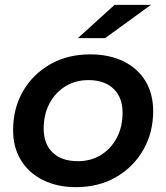

<svg xmlns="http://www.w3.org/2000/svg" viewBox="-20 -764 685 791"><path d="M293 7Q215 7 156.5 -22.5Q98 -52 66 -104.5Q34 -157 34 -228Q34 -318 75 -388.5Q116 -459 187.5 -499.5Q259 -540 351 -540Q430 -540 488.5 -511.5Q547 -483 579 -430.5Q611 -378 611 -306Q611 -217 570 -146Q529 -75 457.5 -34Q386 7 293 7ZM301 -100Q355 -100 396 -125.5Q437 -151 461 -196Q485 -241 485 -300Q485 -362 448 -398Q411 -434 344 -434Q291 -434 249.5 -408.5Q208 -383 184 -338Q160 -293 160 -234Q160 -171 197 -135.5Q234 -100 301 -100ZM301 -607 452 -744H602L413 -607Z"/></svg>

Font: MOST Montserrat SemiBold
Style: Italic
Weight: 600
Italic angle: -11.3°
Designer: Julieta Ulanovsky
Foundry: Julieta Ulanovsky
Version: Version 8.000;March 11, 2024;FontCreator 15.0.0.2926 64-bit